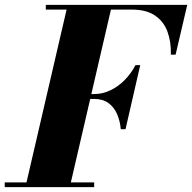

<svg xmlns="http://www.w3.org/2000/svg" viewBox="-68 -770 791 790"><path d="M36.5 0 210.5 -750H393L219 0ZM-48.5 0V-19.5H319.5V0ZM429 -238.5Q426 -272 413.8 -300.5Q401.5 -329 378.2 -346Q355 -363 319 -363H278V-383H319Q354.5 -383 387 -398.8Q419.5 -414.5 445.8 -441.5Q472 -468.5 489.5 -502H509L448.5 -238.5ZM635 -545Q636.5 -598.5 620.8 -640.5Q605 -682.5 569.2 -706.5Q533.5 -730.5 475 -730.5H120.5V-750H702.5L654.5 -545Z"/></svg>

Font: Bodoni Moda ExtraBold
Style: Italic
Weight: 800
Italic angle: -13°
Version: Version 2.005